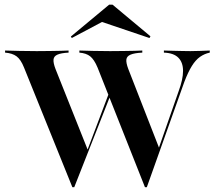

<svg xmlns="http://www.w3.org/2000/svg" viewBox="-20 -786 913 817"><path d="M596.8 10.5 395.2 -498.4Q380.6 -533.1 363.7 -546.4Q346.8 -559.7 317.7 -562.1V-571Q341.9 -570.2 375.8 -569.4Q409.7 -568.5 448.4 -568.5Q479 -568.5 505.2 -569Q531.5 -569.4 552.4 -569.8Q573.4 -570.2 585.5 -571V-562.1Q552.4 -560.5 535.9 -553.6Q519.4 -546.8 517.7 -532.7Q516.1 -518.5 525.8 -492.7L658.9 -151.6L650 -139.5L740.3 -398.4Q758.9 -448.4 758.9 -484.3Q758.9 -520.2 739.1 -540.3Q719.4 -560.5 677.4 -562.1V-571Q700 -570.2 719.4 -569.8Q738.7 -569.4 756 -569Q773.4 -568.5 790.3 -568.5Q811.3 -568.5 831.5 -569.4Q851.6 -570.2 872.6 -571V-562.1Q850 -557.3 831 -544Q812.1 -530.6 796.4 -505.2Q780.6 -479.8 764.5 -437.9L604.8 10.5ZM287.9 10.5 82.3 -498.4Q68.5 -533.1 50.4 -546.4Q32.3 -559.7 1.6 -562.1V-571Q25.8 -570.2 60.9 -569.4Q96 -568.5 136.3 -568.5Q166.1 -568.5 191.9 -569Q217.7 -569.4 238.3 -569.8Q258.9 -570.2 271.8 -571V-562.1Q240.3 -560.5 224.6 -553.6Q208.9 -546.8 207.7 -532.3Q206.5 -517.7 216.1 -492.7L355.6 -142.7L344.4 -127.4L453.2 -415.3L458.9 -403.2L296 10.5ZM285.5 -624.2 281.5 -630.6 444.4 -766.1H458.9L620.2 -631.5L616.1 -624.2L396.8 -698.4L426.6 -699.2Z"/></svg>

Font: Playfair 144pt
Style: Bold
Weight: 700
Version: Version 2.001;gftools[0.9.30]